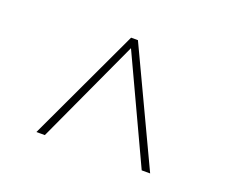

<svg xmlns="http://www.w3.org/2000/svg" viewBox="-74 -827 723 609"><g transform="rotate(20 287.5 -523.0)"><path d="M451 -331 286.5 -683.5 124 -331H95.5L275.5 -715H298.5L479.5 -331Z"/></g></svg>

Font: Newsreader 72pt Light
Style: Regular
Weight: 300
Designer: Hugues Gentile
Foundry: Production Type
Version: Version 1.003; ttfautohint (v1.8.3)